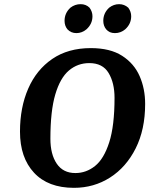

<svg xmlns="http://www.w3.org/2000/svg" viewBox="-20 -891 717 922"><path d="M677 -392Q677 -269 631.5 -178.5Q586 -88 508.5 -38.5Q431 11 335 11Q211 11 143.5 -61.5Q76 -134 76 -259Q76 -375 115.5 -465.5Q155 -556 231 -608Q307 -660 416 -660Q509 -660 566.5 -623Q624 -586 650.5 -525.5Q677 -465 677 -392ZM530 -421Q530 -493 501.5 -540.5Q473 -588 409 -588Q353 -588 311 -552.5Q269 -517 245.5 -437.5Q222 -358 222 -225Q222 -150 252.5 -105Q283 -60 342 -60Q394 -60 436.5 -94Q479 -128 504.5 -207.5Q530 -287 530 -421ZM504 -854Q526 -871 552 -871Q577 -871 596 -854Q610 -835 610 -813Q610 -776 581 -750Q559 -732 532 -732Q505 -732 490 -750Q476 -767 476 -791Q476 -828 504 -854ZM318 -854Q340 -871 367 -871Q393 -871 410 -854Q424 -835 424 -813Q424 -776 395 -750Q373 -732 347 -732Q321 -732 304 -750Q290 -767 290 -791Q290 -828 318 -854Z"/></svg>

Font: Arsenal SC
Style: Bold Italic
Weight: 700
Italic angle: -9.10001°
Designer: Andrij Shevchenko
Foundry: Stairsfor
Version: Version 2.001; ttfautohint (v1.8.4.7-5d5b)